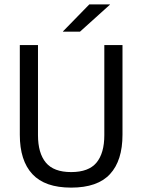

<svg xmlns="http://www.w3.org/2000/svg" viewBox="-20 -845 650 877"><path d="M305 12Q185 12 127.8 -49.8Q70.5 -111.5 70.5 -229.5V-639H153.5V-227.5Q153.5 -145.5 189.5 -102.2Q225.5 -59 305 -59Q385 -59 420.8 -102.2Q456.5 -145.5 456.5 -227.5V-639H539.5V-229.5Q539.5 -111.5 482.5 -49.8Q425.5 12 305 12ZM388 -825H482V-823.5L345.5 -700.5H267.5V-701.5Z"/></svg>

Font: Anek Latin
Style: Regular
Weight: 400
Designer: Yesha Goshar
Foundry: Ek Type
Version: Version 1.003